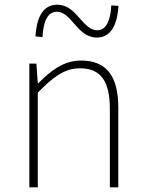

<svg xmlns="http://www.w3.org/2000/svg" viewBox="-20 -798 620 818"><path d="M105 0H141V-403C208 -472 256 -507 321 -507C411 -507 448 -450 448 -334V0H484V-339C484 -475 433 -540 325 -540C252 -540 197 -498 143 -443H141L135 -527H105ZM393 -638C462 -638 481 -711 485 -773L454 -775C452 -718 435 -669 395 -669C330 -669 308 -778 224 -778C154 -778 135 -707 131 -643L161 -640C164 -700 180 -748 222 -748C286 -748 308 -638 393 -638Z"/></svg>

Font: Source Han Sans CN ExtraLight
Style: Regular
Weight: 250
Designer: Ryoko NISHIZUKA (kana & ideographs); Paul D. Hunt (Latin, Greek & Cyrillic); Wenlong ZHANG (bopomofo); Sandoll Communica
Foundry: Adobe Systems Incorporated
Version: Version 1.004;PS 1.004;hotconv 16.6.51;makeotf.lib2.5.65220